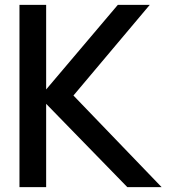

<svg xmlns="http://www.w3.org/2000/svg" viewBox="-20 -770 698 790"><path d="M503.9 0 169.9 -342.8V0H60.1V-750H169.9V-401.9L464.8 -750H596.2L282.2 -377L645 0Z"/></svg>

Font: Oakes Grotesk Medium
Style: Regular
Weight: 500
Designer: Samuel Oakes
Foundry: Samuel Oakes
Version: Version 1.000;PS 001.000;hotconv 1.0.88;makeotf.lib2.5.64775